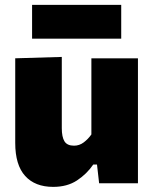

<svg xmlns="http://www.w3.org/2000/svg" viewBox="-20 -734 618 769"><path d="M193 14.5Q120.5 14.5 80.8 -29.2Q41 -73 41 -161.5V-500.5L227.5 -506V-220.5Q227.5 -185.5 238.2 -168Q249 -150.5 276.5 -150.5Q298 -150.5 315.5 -163.8Q333 -177 346 -195.5V-500.5H532.5V0H377L368.5 -75H353.5Q327.5 -37 288.2 -11.2Q249 14.5 193 14.5ZM108.5 -579V-714.5H465.5V-579Z"/></svg>

Font: Commissioner ExtraBold
Style: Regular
Weight: 800
Designer: Kostas Bartsokas
Foundry: Kostas Bartsokas
Version: Version 1.000; ttfautohint (v1.8.3)